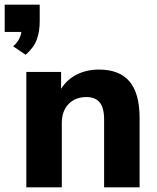

<svg xmlns="http://www.w3.org/2000/svg" viewBox="-54 -797 669 817"><path d="M55 -564 2 -600Q19 -615 27 -630.5Q35 -646 37 -661H-34V-777H115V-706Q115 -663 102.5 -628.5Q90 -594 55 -564ZM58 0V-491H206V-419Q231 -459 273 -480Q315 -501 367 -501Q454 -501 497 -450.5Q540 -400 540 -295V0H389V-288Q389 -339 370 -361.5Q351 -384 314 -384Q266 -384 237.5 -354Q209 -324 209 -274V0Z"/></svg>

Font: Nunito Sans ExtraBold
Style: Regular
Weight: 800
Designer: Vernon Adams
Foundry: Vernon Adams
Version: Version 3.101; ttfautohint (v1.8.4.7-5d5b);gftools[0.9.27]